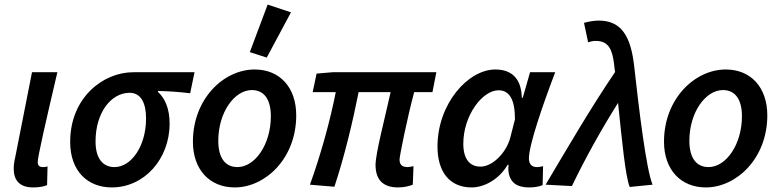

<svg xmlns="http://www.w3.org/2000/svg" viewBox="-20 -808 3411 840"><path d="M125 12C151 12 171 8 186 2L188 -80C180 -77 172 -77 167 -77C154 -77 145 -83 145 -99C145 -122 181 -279 231 -492H120L47 -122C42 -101 40 -85 40 -70C40 -19 66 12 125 12Z M469 12C612 12 722 -113 722 -267C722 -331 703 -377 671 -406V-410C719 -409 762 -406 812 -400L831 -492H563C431 -492 287 -381 287 -187C287 -58 365 12 469 12ZM481 -77C432 -77 398 -112 398 -189C398 -317 467 -402 547 -402C598 -402 619 -355 619 -290C619 -168 554 -77 481 -77Z M1007 12C1141 12 1276 -115 1276 -303C1276 -426 1204 -504 1094 -504C959 -504 824 -376 824 -188C824 -66 897 12 1007 12ZM1019 -77C964 -77 935 -119 935 -192C935 -317 1006 -414 1082 -414C1136 -414 1165 -372 1165 -300C1165 -175 1095 -77 1019 -77ZM1147 -556 1253 -754 1151 -788 1073 -580Z M1722 12C1749 12 1770 6 1786 0L1789 -81C1777 -79 1770 -77 1764 -77C1741 -77 1728 -86 1728 -110C1728 -125 1761 -289 1792 -405H1872L1889 -492H1435L1365 -486L1348 -405H1449C1425 -283 1385 -136 1336 0L1443 9C1486 -120 1523 -274 1549 -405H1689C1664 -292 1623 -136 1623 -87C1623 -25 1652 12 1722 12Z M2043 12C2096 12 2161 -20 2201 -87H2205C2204 -79 2204 -70 2204 -66C2207 -9 2243 12 2294 12C2318 12 2336 9 2354 2L2356 -81C2348 -79 2340 -77 2329 -77C2306 -77 2294 -91 2294 -115C2294 -174 2355 -350 2409 -492H2299L2267 -380H2263C2261 -467 2216 -504 2147 -504C2027 -504 1894 -353 1894 -167C1894 -54 1949 12 2043 12ZM2082 -79C2037 -79 2007 -110 2007 -179C2007 -304 2091 -413 2161 -413C2208 -413 2233 -374 2233 -286L2212 -204C2194 -139 2135 -79 2082 -79Z M2735 10 2835 0C2807 -68 2776 -325 2754 -523C2739 -649 2699 -718 2599 -718C2581 -718 2556 -714 2535 -708L2553 -623C2566 -627 2573 -629 2586 -629C2644 -629 2659 -590 2667 -525C2668 -514 2669 -504 2671 -493C2562 -332 2467 -168 2367 0L2482 6C2544 -122 2611 -242 2684 -358C2701 -195 2716 -36 2735 10Z M3068 12C3202 12 3337 -115 3337 -303C3337 -426 3265 -504 3155 -504C3020 -504 2885 -376 2885 -188C2885 -66 2958 12 3068 12ZM3080 -77C3025 -77 2996 -119 2996 -192C2996 -317 3067 -414 3143 -414C3197 -414 3226 -372 3226 -300C3226 -175 3156 -77 3080 -77Z"/></svg>

Font: Source Sans Pro Semibold
Style: Italic
Weight: 600
Italic angle: -11°
Designer: Paul D. Hunt
Foundry: Adobe Systems Incorporated
Version: Version 3.006;hotconv 1.0.111;makeotfexe 2.5.65597